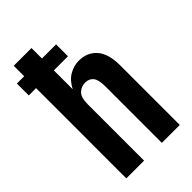

<svg xmlns="http://www.w3.org/2000/svg" viewBox="-223 -783 856 856"><g transform="rotate(-45 205.5 -355.0)"><path d="M41 0V-569H-5V-644H41V-710H153V-644H242V-569H153V-450Q172 -487 201 -504Q230 -521 262 -521Q315 -521 346.5 -485Q378 -449 378 -376V0H265V-357Q265 -398 251.5 -415Q238 -432 213 -432Q189 -432 171 -415.5Q153 -399 153 -355V0Z"/></g></svg>

Font: Special Gothic Condensed One
Style: Regular
Weight: 400
Designer: Alistair McCready
Foundry: Monolith
Version: Version 1.010; ttfautohint (v1.8.4.7-5d5b)